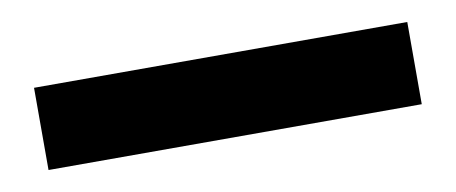

<svg xmlns="http://www.w3.org/2000/svg" viewBox="-28 -465 546 230"><g transform="rotate(-10 245.0 -350.0)"><path d="M18 -300V-400H472V-300Z"/></g></svg>

Font: Host Grotesk SemiBold
Style: Regular
Weight: 600
Designer: Doukan Karapınar
Foundry: Element Type
Version: Version 1.003